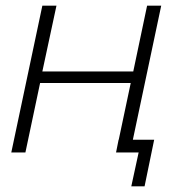

<svg xmlns="http://www.w3.org/2000/svg" viewBox="-20 -540 654 680"><path d="M20 0 130 -520H180L130 -287H452L501 -520H551L441 0H391L443 -246H122L70 0ZM445 120 471 0H391L400 -45H526L492 120Z"/></svg>

Font: Raleway Light
Style: Italic
Weight: 300
Italic angle: -12°
Designer: Matt McInerney, Pablo Impallari, Rodrigo Fuenzalida
Foundry: Matt McInerney, Pablo Impallari, Rodrigo Fuenzalida
Version: Version 4.026